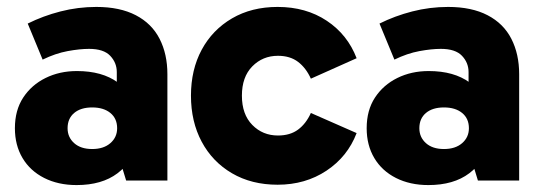

<svg xmlns="http://www.w3.org/2000/svg" viewBox="-20 -521 1563 554"><path d="M201 13Q148 13 107.5 -7.5Q67 -28 45 -65Q23 -102 23 -151Q23 -203 47 -239.5Q71 -276 111.5 -296Q152 -316 202 -316Q275 -316 320 -283Q365 -250 380 -188L317 -199V-313Q317 -340 298 -360Q279 -380 237 -380Q210 -380 175 -373.5Q140 -367 103 -349L60 -453Q104 -475 154.5 -488Q205 -501 258 -501Q326 -501 372 -477Q418 -453 440.5 -409Q463 -365 463 -307V0H344L315 -95L380 -115Q364 -55 319 -21Q274 13 201 13ZM246 -91Q279 -91 298.5 -108Q318 -125 318 -151Q318 -179 298.5 -195Q279 -211 246 -211Q213 -211 194 -195Q175 -179 175 -151Q175 -125 194 -108Q213 -91 246 -91Z M781 12Q706 12 649.5 -21Q593 -54 562 -112Q531 -170 531 -245Q531 -320 562 -377.5Q593 -435 649.5 -468Q706 -501 781 -501Q863 -501 923 -461Q983 -421 1009 -353L877 -294Q863 -325 840 -342.5Q817 -360 782 -360Q738 -360 708 -329.5Q678 -299 678 -245Q678 -191 708 -160.5Q738 -130 782 -130Q817 -130 840 -147Q863 -164 877 -195L1009 -137Q983 -69 922 -28.5Q861 12 781 12Z M1216 13Q1163 13 1122.5 -7.5Q1082 -28 1060 -65Q1038 -102 1038 -151Q1038 -203 1062 -239.5Q1086 -276 1126.5 -296Q1167 -316 1217 -316Q1290 -316 1335 -283Q1380 -250 1395 -188L1332 -199V-313Q1332 -340 1313 -360Q1294 -380 1252 -380Q1225 -380 1190 -373.5Q1155 -367 1118 -349L1075 -453Q1119 -475 1169.5 -488Q1220 -501 1273 -501Q1341 -501 1387 -477Q1433 -453 1455.5 -409Q1478 -365 1478 -307V0H1359L1330 -95L1395 -115Q1379 -55 1334 -21Q1289 13 1216 13ZM1261 -91Q1294 -91 1313.5 -108Q1333 -125 1333 -151Q1333 -179 1313.5 -195Q1294 -211 1261 -211Q1228 -211 1209 -195Q1190 -179 1190 -151Q1190 -125 1209 -108Q1228 -91 1261 -91Z"/></svg>

Font: Gabarito
Style: Bold
Weight: 700
Designer: Leandro Assis / Alvaro Franca / Felipe Casaprima
Foundry: Naipe Foundry
Version: Version 1.000